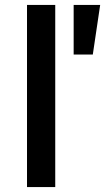

<svg xmlns="http://www.w3.org/2000/svg" viewBox="-20 -762 428 782"><path d="M90 -742H205V0H90ZM280 -742H388L358 -540H280Z"/></svg>

Font: Montserrat-Arabic
Style: Regular
Weight: 400
Designer: Mohamed Gaber
Foundry: Kief Type Foundry
Version: Version 5.008;PS 005.008;hotconv 1.0.88;makeotf.lib2.5.64775